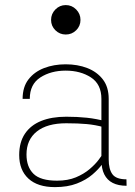

<svg xmlns="http://www.w3.org/2000/svg" viewBox="-20 -746 541 771"><path d="M185.1 -666Q185.1 -641.6 202.4 -624.5Q219.7 -607.4 244.1 -607.4Q268.6 -607.4 285.9 -624.5Q303.2 -641.6 303.2 -666Q303.2 -690.4 285.9 -708Q268.6 -725.6 244.1 -725.6Q219.7 -725.6 202.4 -708Q185.1 -690.4 185.1 -666ZM243.7 -487.8Q196.3 -487.8 157 -472.7Q117.7 -457.5 94.2 -427Q70.8 -396.5 70.8 -349.1H99.6Q99.6 -407.7 142.1 -435.1Q184.6 -462.4 243.7 -462.4Q303.2 -462.4 345.2 -435.1Q387.2 -407.7 387.2 -349.1V-104Q387.2 -68.8 398.7 -45.9Q410.2 -22.9 432.6 -11.5Q455.1 0 488.3 0L487.8 -25.9Q446.3 -25.9 431.4 -46.4Q416.5 -66.9 416.5 -106V-349.1Q416.5 -396.5 393.1 -427Q369.6 -457.5 330.6 -472.7Q291.5 -487.8 243.7 -487.8ZM413.1 -122.6 396 -132.8Q389.6 -122.6 376 -104.2Q362.3 -85.9 339.6 -66.7Q316.9 -47.4 284.7 -33.9Q252.4 -20.5 209 -20.5Q142.6 -20.5 114.5 -48.1Q86.4 -75.7 86.4 -125.5Q86.4 -185.1 127.9 -218Q169.4 -251 246.1 -251Q293.5 -251 328.1 -247.8Q362.8 -244.6 396 -235.4L404.8 -258.8Q367.7 -269 328.9 -273.2Q290 -277.3 246.1 -277.3Q187.5 -277.3 145.3 -260.3Q103 -243.2 80.1 -209Q57.1 -174.8 57.1 -123.5Q57.1 -63 94.2 -28.8Q131.3 5.4 200.7 5.4Q251.5 5.4 288.6 -9Q325.7 -23.4 350.8 -44.9Q376 -66.4 391.1 -87.6Q406.2 -108.9 413.1 -122.6Z"/></svg>

Font: Estedad-FD-VF Thin
Style: Regular
Weight: 100
Designer: Amin Abedi
Version: Version 5.0